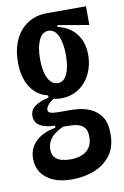

<svg xmlns="http://www.w3.org/2000/svg" viewBox="-79 -575 495 765"><g transform="rotate(-10 168.5 -193.0)"><path d="M150.3 141.7Q105.7 141.7 74.7 128.2Q43.7 114.7 27.3 90.7Q11 66.7 11 34.7Q11 -10 41.2 -37.3Q71.3 -64.7 120 -72.7V-81.3Q82 -81.3 60 -94.7Q38 -108 38 -134.3Q38 -158.7 57.2 -172.8Q76.3 -187 114 -195.7V-204.7Q68 -215.3 43.2 -255Q18.3 -294.7 18.3 -354Q18.3 -406.7 36.2 -445.5Q54 -484.3 87.7 -506.2Q121.3 -528 167 -528H324.3V-452.3L198.3 -474V-466.7Q246.7 -455.7 273 -421.2Q299.3 -386.7 299.3 -335Q299.3 -295.3 283 -260.8Q266.7 -226.3 236 -205.2Q205.3 -184 161.7 -184Q156.3 -184 148 -184.8Q139.7 -185.7 133 -187.7Q117.7 -178 109.3 -167.3Q101 -156.7 101 -147.7Q101 -140.7 107 -137.2Q113 -133.7 123.2 -132.7Q133.3 -131.7 145.3 -131.7H185.7Q199 -131.7 222.8 -129.7Q246.7 -127.7 272 -116.7Q297.3 -105.7 314.8 -80.8Q332.3 -56 332.3 -11Q332.3 43.3 306.5 76.8Q280.7 110.3 239.3 126Q198 141.7 150.3 141.7ZM155.7 62Q186.7 62 207 52.8Q227.3 43.7 237.2 26.8Q247 10 247 -13.7Q247 -35.7 239.2 -47.3Q231.3 -59 219.2 -64Q207 -69 193.7 -70.2Q180.3 -71.3 169 -71.3H150.3Q113 -53.7 98.8 -33.7Q84.7 -13.7 84.7 8.7Q84.7 29.7 95 41.3Q105.3 53 121.7 57.5Q138 62 155.7 62ZM160.7 -246Q185.7 -246 198.7 -274.3Q211.7 -302.7 211.7 -350.3Q211.7 -399 198.2 -428.5Q184.7 -458 159.3 -458Q134.3 -458 120.8 -428.8Q107.3 -399.7 107.3 -352.7Q107.3 -320 113.7 -295.8Q120 -271.7 132.2 -258.8Q144.3 -246 160.7 -246Z"/></g></svg>

Font: Bricolage Grotesque 96pt ExtraBold Condensed
Style: Regular
Weight: 800
Width: 3
Version: Version 1.001;gftools[0.9.33.dev8+g029e19f]